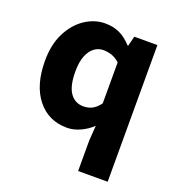

<svg xmlns="http://www.w3.org/2000/svg" viewBox="-127 -611 826 898"><g transform="rotate(20 286.5 -162.0)"><path d="M361.3 184.1V32.8L366.6 -42.9Q342.6 -19.3 309.1 -3.7Q275.6 12 242.1 12Q149.6 12 94.4 -57.4Q39.2 -126.9 39.2 -247.9Q39.2 -329 68.7 -387.2Q98.2 -445.3 145.4 -476.7Q192.7 -508.1 244.9 -508.1Q285.6 -508.1 317 -493.5Q348.3 -479 377.4 -447.2H381L393.3 -496.1H508.3V184.1ZM280.4 -108.3Q304.2 -108.3 323.9 -118.3Q343.5 -128.4 361.3 -152.7V-356.4Q341.9 -374.3 320.9 -381.1Q299.9 -387.8 279.2 -387.8Q255.4 -387.8 235.1 -373.1Q214.7 -358.3 202.3 -327.5Q189.8 -296.7 189.8 -249.5Q189.8 -176.9 214 -142.6Q238.1 -108.3 280.4 -108.3Z"/></g></svg>

Font: Source Sans Variable
Style: Regular
Weight: 200
Designer: Paul D. Hunt
Foundry: Adobe Systems Incorporated
Version: Version 3.006;hotconv 1.0.111;makeotfexe 2.5.65597